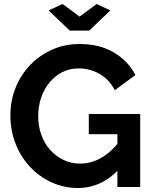

<svg xmlns="http://www.w3.org/2000/svg" viewBox="-20 -935 765 960"><path d="M32 -359Q32 -432 58 -496.5Q84 -561 131 -610Q178 -659 241 -687Q304 -715 378 -715Q478 -715 549.5 -672.5Q621 -630 657 -560L554 -484Q527 -537 478.5 -565Q430 -593 373 -593Q328 -593 291 -574Q254 -555 227 -522Q200 -489 185.5 -446Q171 -403 171 -355Q171 -304 186.5 -261Q202 -218 230.5 -186Q259 -154 297 -135.5Q335 -117 381 -117Q435 -117 484.5 -145Q534 -173 577 -227V-91Q488 5 369 5Q300 5 238.5 -23Q177 -51 130.5 -100.5Q84 -150 58 -216Q32 -282 32 -359ZM567 -264H424V-365H681V0H567ZM293 -915 378 -852 463 -915 532 -883 426 -782H329L223 -883Z"/></svg>

Font: YasnoRaleway
Style: Bold
Weight: 700
Designer: Matt McInerney, Pablo Impallari, Rodrigo Fuenzalida
Foundry: Matt McInerney, Pablo Impallari, Rodrigo Fuenzalida
Version: Version 4.026